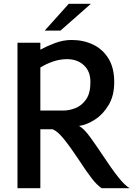

<svg xmlns="http://www.w3.org/2000/svg" viewBox="-20 -996 710 1016"><path d="M72.5 0V-770H193.5V-733Q226 -751 270.2 -767.8Q314.5 -784.5 359 -784.5Q421.5 -784.5 472.8 -760Q524 -735.5 554.2 -686Q584.5 -636.5 584.5 -561.5Q584.5 -490 555 -440.5Q525.5 -391 482.5 -363.2Q439.5 -335.5 398 -329.5Q423.5 -316.5 455.8 -272.2Q488 -228 523.5 -174.5Q572 -101 606 -58.2Q640 -15.5 666 0H518Q494.5 -15.5 467.8 -49.2Q441 -83 397 -150.5Q352.5 -217.5 318.8 -259.5Q285 -301.5 258.5 -312H193.5V0ZM193.5 -411H315Q347 -411 380 -424.2Q413 -437.5 435.8 -470.2Q458.5 -503 458.5 -561.5Q458.5 -618.5 423.8 -650.8Q389 -683 334.5 -683Q298.5 -683 262.2 -671Q226 -659 193.5 -638.5ZM216.5 -834 344 -976H461L300 -834Z"/></svg>

Font: Junction SemiBold
Style: Regular
Weight: 600
Designer: Caroline Hadilaksono
Foundry: Caroline Hadilaksono, Tyler Finck, The League of Moveable Type
Version: Version 2.000; ttfautohint (v1.8.3)